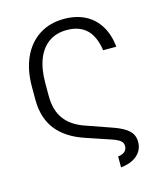

<svg xmlns="http://www.w3.org/2000/svg" viewBox="-130 -813 933 1095"><g transform="rotate(-15 337.0 -266.0)"><path d="M501 73.2Q501 55.7 488.3 43.9Q475.6 32.2 443.4 20.5L293 -30.3Q185.1 -65.9 130.1 -135.7Q75.2 -205.6 75.2 -314.5V-390.6Q75.2 -489.7 109.1 -563.5Q143.1 -637.2 205.3 -677Q267.6 -716.8 351.6 -716.8Q421.9 -716.8 475.1 -689.7Q528.3 -662.6 560.1 -610.8Q591.8 -559.1 599.6 -486.3H521.5Q509.3 -570.3 466.6 -610.8Q423.8 -651.4 350.6 -651.4Q288.1 -651.4 244.1 -620.6Q200.2 -589.8 177.2 -531.5Q154.3 -473.1 154.3 -390.6V-315.4Q154.3 -230 193.1 -177.5Q231.9 -125 308.6 -98.6L464.8 -43.9Q524.4 -22.9 551.8 3.4Q579.1 29.8 579.1 69.3Q579.1 117.2 544.2 148.2Q509.3 179.2 447.3 185.5V121.1Q473.1 118.2 487.1 106Q501 93.8 501 73.2Z"/></g></svg>

Font: Pretendard GOV Light
Style: Regular
Weight: 300
Designer: Base glyphs from Inter by Rasmus Andersson; Hangeul glyphs from Noto Sans CJK(Source Han Sans) by Jang Soo-young and Kan
Foundry: Kil Hyung-jin
Version: Version 1.309